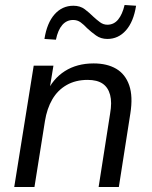

<svg xmlns="http://www.w3.org/2000/svg" viewBox="-20 -749 608 769"><path d="M37 0 115 -486H194L176 -376H166Q191 -433 239.5 -464Q288 -495 355 -495Q409 -495 445.5 -473.5Q482 -452 497.5 -407.5Q513 -363 502 -294L456 0H375L421 -294Q429 -339 421 -369Q413 -399 391 -414Q369 -429 331 -429Q283 -429 247 -408.5Q211 -388 189.5 -351Q168 -314 160 -264L118 0ZM204 -590 158 -593Q168 -657 198.5 -691.5Q229 -726 274 -726Q301 -726 319.5 -712Q338 -698 354 -682Q367 -670 380.5 -660Q394 -650 410 -650Q436 -650 453 -670.5Q470 -691 479 -729L525 -726Q515 -662 484.5 -627.5Q454 -593 410 -593Q384 -593 364.5 -607Q345 -621 329 -636Q316 -650 303 -659.5Q290 -669 273 -669Q247 -669 229.5 -649Q212 -629 204 -590Z"/></svg>

Font: Nunito Sans 12pt ExtraLight 12pt
Style: Italic
Weight: 400
Italic angle: -9°
Version: Version 3.101;gftools[0.9.27]